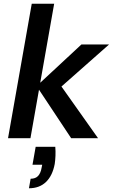

<svg xmlns="http://www.w3.org/2000/svg" viewBox="-20 -740 605 1028"><path d="M361 0 176 -279 416 -502H564L272 -244L282 -315L505 0ZM23 0 150 -720H270L143 0ZM135 268 144 217Q170 217 184 202Q198 187 203 157L206 142H154L171 46H276Q278 70 277 94Q276 118 273 138Q261 201 226 234.5Q191 268 135 268Z"/></svg>

Font: DM Sans 16pt SemiBold
Style: Italic
Weight: 600
Italic angle: -10°
Version: Version 4.004;gftools[0.9.30]